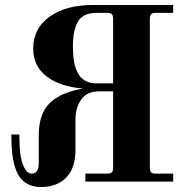

<svg xmlns="http://www.w3.org/2000/svg" viewBox="-20 -732 770 774"><path d="M369.1 -396H436V-655.8Q436 -669.4 430.9 -674.8Q425.8 -680.2 412.1 -680.2H369.1Q315.9 -680.2 294.9 -646Q273.9 -611.8 273.9 -543.9Q273.9 -510.7 278.3 -485.1Q282.7 -459.5 293.2 -438.7Q303.7 -418 322.8 -407Q341.8 -396 369.1 -396ZM25.9 -180.2V-189.9H58.1V-180.2Q58.1 -141.1 62.3 -109.9Q66.4 -78.6 78.1 -55.4Q89.8 -32.2 107.9 -32.2Q136.2 -32.2 136.2 -74.2V-185.1Q136.2 -273.9 180.9 -316.9Q225.6 -359.9 314.9 -375Q221.7 -382.3 167.7 -424.1Q113.8 -465.8 113.8 -536.1Q113.8 -617.7 179.9 -664.8Q246.1 -711.9 354 -711.9H678.2V-680.2H607.9Q594.2 -680.2 589.1 -674.8Q584 -669.4 584 -655.8V-56.2Q584 -42.5 589.1 -37.4Q594.2 -32.2 607.9 -32.2H678.2V0H324.2V-32.2H412.1Q425.8 -32.2 430.9 -37.4Q436 -42.5 436 -56.2V-363.8H379.9Q331.1 -363.8 307.6 -331.1Q284.2 -298.3 284.2 -250V-127.9Q284.2 -53.7 246.6 -15.9Q209 22 145 22Q116.7 22 95.7 12Q74.7 2 61.5 -15.4Q48.3 -32.7 40.3 -59.1Q32.2 -85.4 29.1 -114.3Q25.9 -143.1 25.9 -180.2Z"/></svg>

Font: Flanker Steampunk
Style: Bold
Weight: 700
Designer: Alexey Kryukov, Leonardo Di Lena
Foundry: Alexey Kryukov, Leonardo Di Lena
Version: 1.210